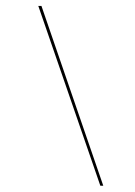

<svg xmlns="http://www.w3.org/2000/svg" viewBox="-20 -602 446 634"><path d="M311.3 11.3 106.5 -582.3H116.9L321 11.3Z"/></svg>

Font: Playfair 144pt
Style: Bold Italic
Weight: 700
Italic angle: -15.6°
Designer: Claus Eggers Sørensen
Foundry: Claus Eggers Sørensen
Version: Version 2.203